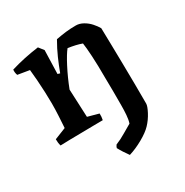

<svg xmlns="http://www.w3.org/2000/svg" viewBox="-158 -598 908 941"><g transform="rotate(-30 296.0 -127.0)"><path d="M310 214Q299 199 289 183.5Q279 168 271 153Q272 149 274 145Q276 141 279 137Q309 125 336 108.5Q363 92 385 80Q391 62 393 36Q395 10 395 -19Q395 -60 395 -99.5Q395 -139 394 -174Q394 -245 391 -297Q388 -349 384 -374Q368 -380 348.5 -384.5Q329 -389 307 -392Q289 -370 262.5 -319Q236 -268 214 -211L221 -53L283 -36Q284 -18 280 0Q261 0 229 0.5Q197 1 160.5 1.5Q124 2 91.5 2.5Q59 3 39 4Q36 -6 35 -15Q34 -24 34 -34L99 -60Q101 -90 103 -126.5Q105 -163 105 -197Q105 -225 103.5 -260.5Q102 -296 99.5 -330.5Q97 -365 94 -391L28 -402Q25 -410 24 -418Q23 -426 24 -434Q100 -457 183 -468L205 -440L201 -307L214 -303Q228 -341 244.5 -378.5Q261 -416 284 -456Q316 -462 341.5 -465Q367 -468 398 -468Q418 -468 438.5 -456.5Q459 -445 474.5 -427.5Q490 -410 499 -394Q500 -355 501 -303Q502 -251 503 -192.5Q504 -134 504.5 -75Q505 -16 505 36Q505 50 489 80.5Q473 111 450 135Q429 157 389 179.5Q349 202 310 214Z"/></g></svg>

Font: Labrada SemiBold
Style: Regular
Weight: 600
Designer: Mercedes Jáuregui
Foundry: Omnibus-Type Team
Version: Version 1.000; ttfautohint (v1.8.4.7-5d5b)